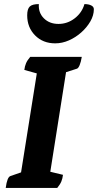

<svg xmlns="http://www.w3.org/2000/svg" viewBox="-20 -919 479 939"><path d="M8 0Q15 -53 31 -58L83 -76L160 -560L99 -577Q101 -595 107.5 -610Q114 -625 128 -641H380Q376 -616 369.5 -600.5Q363 -585 356 -583L303 -566L226 -79L288 -64Q286 -46 280 -31.5Q274 -17 260 0ZM250 -707Q190 -707 151.5 -746Q113 -785 113 -844Q113 -875 125.5 -887Q138 -899 170 -899Q167 -857 194.5 -829.5Q222 -802 266 -802Q310 -802 345.5 -829.5Q381 -857 393 -899Q413 -899 426 -892.5Q439 -886 439 -874Q439 -844 422 -814.5Q405 -785 377.5 -760.5Q350 -736 317 -721.5Q284 -707 250 -707Z"/></svg>

Font: Petrona ExtraBold
Style: Italic
Weight: 800
Italic angle: -9°
Designer: Ringo R. Seeber
Foundry: Ringo R. Seeber
Version: Version 2.001; ttfautohint (v1.8.3)